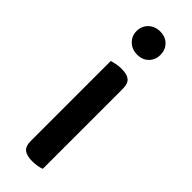

<svg xmlns="http://www.w3.org/2000/svg" viewBox="-231 -691 715 715"><g transform="rotate(45 126.0 -333.5)"><path d="M178 -2Q171 1 158.5 3.5Q146 6 130 6Q101 6 87 -5Q73 -16 73 -42V-465Q81 -467 93.5 -470Q106 -473 122 -473Q151 -473 164.5 -462Q178 -451 178 -424ZM62 -612Q62 -638 80 -655.5Q98 -673 126 -673Q154 -673 171 -655.5Q188 -638 188 -612Q188 -586 171 -568.5Q154 -551 126 -551Q98 -551 80 -568.5Q62 -586 62 -612Z"/></g></svg>

Font: Baloo Thambi 2 Medium
Style: Regular
Weight: 500
Designer: Aadarsh Rajan and Ek Type
Foundry: Ek Type
Version: Version 1.640;hotconv 1.0.111;makeotfexe 2.5.65597; ttfautoh